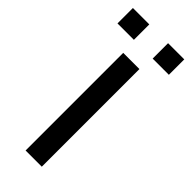

<svg xmlns="http://www.w3.org/2000/svg" viewBox="-237 -660 687 687"><g transform="rotate(45 107.0 -316.0)"><path d="M66 0V-494H148V0ZM237 -554H155V-632H237ZM60 -554H-23V-632H60Z"/></g></svg>

Font: Blinker
Style: Regular
Weight: 400
Designer: Juergen Huber
Foundry: supertype
Version: 1.017